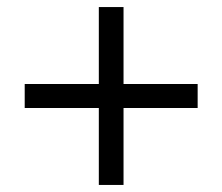

<svg xmlns="http://www.w3.org/2000/svg" viewBox="-20 -597 630 544"><path d="M260 -73H330V-291H540V-359H330V-577H260V-359H50V-291H260Z"/></svg>

Font: Fixel Variable
Style: Regular
Weight: 100
Width: 3
Designer: AlfaBravo + MacPaw
Foundry: Kyrylo Tkachov, Marchela Mozhyna, Serhii Makarenko, Maria Weinstein, Zakhar Kryvoshyya
Version: Version 1.211